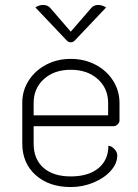

<svg xmlns="http://www.w3.org/2000/svg" viewBox="-20 -747 558 776"><path d="M70 -167V-332Q70 -381 96 -421.5Q122 -462 166.5 -485.5Q211 -509 266 -509Q321 -509 366 -485.5Q411 -462 437 -421Q463 -380 463 -331V-260Q463 -252 455.5 -244.5Q448 -237 440 -237H116V-166Q116 -104 155.5 -69Q195 -34 266 -34Q337 -34 377.5 -67Q418 -100 418 -158Q431 -157 442.5 -144.5Q454 -132 454 -119Q454 -86 427.5 -56.5Q401 -27 357.5 -9Q314 9 266 9Q178 9 124 -39.5Q70 -88 70 -167ZM417 -281V-331Q417 -390 375 -427.5Q333 -465 266 -465Q199 -465 157.5 -427.5Q116 -390 116 -331V-281ZM349 -715Q360 -727 377 -727Q392 -727 409 -717L282 -583Q275 -576 266 -576Q257 -576 250 -583L123 -717Q138 -727 154 -727Q172 -727 183 -715L266 -619Z"/></svg>

Font: K2D Thin
Style: Regular
Weight: 100
Designer: Katatrad Aksorn Co.,Ltd.
Foundry: Cadson Demak Co.,Ltd.
Version: Version 1.000; ttfautohint (v1.6)